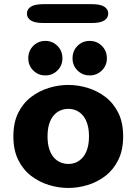

<svg xmlns="http://www.w3.org/2000/svg" viewBox="-20 -898 659 928"><path d="M310.4 10.5Q263.8 10.5 217 -3.6Q170.2 -17.7 131 -47.5Q91.8 -77.4 68.2 -124.9Q44.6 -172.3 44.6 -239Q44.6 -305.7 68.2 -352.9Q91.8 -400.1 131 -429.7Q170.2 -459.3 217 -473.4Q263.8 -487.5 310.4 -487.5Q356.5 -487.5 403.3 -473.4Q450.2 -459.3 489.1 -429.7Q528.1 -400.1 551.7 -352.9Q575.2 -305.7 575.2 -239Q575.2 -172.3 551.7 -124.9Q528.1 -77.4 489.1 -47.5Q450.2 -17.7 403.3 -3.6Q356.5 10.5 310.4 10.5ZM310.4 -105.6Q330.9 -105.6 348.8 -113.5Q366.6 -121.5 380.5 -137.8Q394.4 -154.2 402.2 -179.2Q410.1 -204.3 410.1 -239Q410.1 -273.5 402.2 -298.5Q394.4 -323.5 380.5 -339.9Q366.6 -356.2 348.8 -364Q330.9 -371.8 310.4 -371.8Q289.9 -371.8 271.6 -364Q253.2 -356.2 239.3 -339.9Q225.4 -323.5 217.6 -298.5Q209.8 -273.5 209.8 -239Q209.8 -204.3 217.6 -179.2Q225.4 -154.2 239.3 -137.8Q253.2 -121.5 271.6 -113.5Q289.9 -105.6 310.4 -105.6ZM199.2 -533.5Q164.6 -533.5 140.6 -557.5Q116.7 -581.5 116.7 -616.1Q116.7 -652 140.6 -676.2Q164.6 -700.3 199.2 -700.3Q233.7 -700.3 257.7 -676.2Q281.8 -652 281.8 -616.1Q281.8 -581.5 257.7 -557.5Q233.7 -533.5 199.2 -533.5ZM413.2 -533.5Q378.6 -533.5 354.6 -557.5Q330.6 -581.5 330.6 -616.1Q330.6 -652 354.6 -676.2Q378.6 -700.3 413.2 -700.3Q448.2 -700.3 472.4 -676.2Q496.6 -652 496.6 -616.1Q496.6 -581.5 472.4 -557.5Q448.2 -533.5 413.2 -533.5ZM110.1 -832.4Q110.1 -853.2 129 -865.6Q147.9 -877.9 189.8 -877.9H423.3Q465.2 -877.9 484.2 -865.6Q503.1 -853.2 503.1 -832.4Q503.1 -811.6 484.2 -799.2Q465.2 -786.8 423.3 -786.8H189.8Q147.9 -786.8 129 -799.2Q110.1 -811.6 110.1 -832.4Z"/></svg>

Font: Sono ExtraLight
Style: Regular
Weight: 200
Designer: Tyler Finck
Foundry: Tyler Finck
Version: Version 2.112